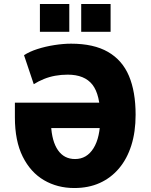

<svg xmlns="http://www.w3.org/2000/svg" viewBox="-20 -936 758 967"><path d="M354 11Q269 11 201.5 -28.5Q134 -68 94.5 -147Q55 -226 55 -345V-419H532V-291H206L237 -307Q241 -224 272 -179.5Q303 -135 358 -135Q417 -135 451 -189.5Q485 -244 485 -344Q485 -459 445.5 -509.5Q406 -560 321 -560Q288 -560 258 -554.5Q228 -549 201 -538Q174 -527 150 -512L101 -658Q128 -676 168.5 -689Q209 -702 254 -709Q299 -716 338 -716Q452 -716 524 -674.5Q596 -633 629.5 -553.5Q663 -474 663 -358Q663 -272 641.5 -204Q620 -136 579.5 -88Q539 -40 482.5 -14.5Q426 11 354 11ZM389 -776V-916H537V-776ZM181 -776V-916H329V-776Z"/></svg>

Font: Nunito Sans 7pt Condensed Black
Style: Regular
Weight: 900
Width: 3
Designer: Vernon Adams
Foundry: Vernon Adams
Version: Version 3.101;gftools[0.9.27]